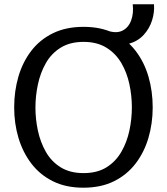

<svg xmlns="http://www.w3.org/2000/svg" viewBox="-20 -863 777 894"><path d="M368 11Q287 11 226.5 -19Q166 -49 126 -101.5Q86 -154 66 -221Q46 -288 46 -363Q46 -438 65.5 -505.5Q85 -573 125 -625.5Q165 -678 226 -708Q287 -738 369 -738Q451 -738 511.5 -708Q572 -678 612 -625.5Q652 -573 671.5 -505.5Q691 -438 691 -363Q691 -288 671 -220.5Q651 -153 611 -101Q571 -49 510.5 -19Q450 11 368 11ZM369 -57Q433 -57 476 -84Q519 -111 545 -156Q571 -201 582.5 -255Q594 -309 594 -363Q594 -417 582.5 -471Q571 -525 545 -569.5Q519 -614 475.5 -641Q432 -668 369 -668Q306 -668 262.5 -641Q219 -614 193.5 -569Q168 -524 156.5 -470Q145 -416 145 -362Q145 -308 156.5 -254.5Q168 -201 193.5 -156Q219 -111 262.5 -84Q306 -57 369 -57ZM478 -721Q521 -706 549.5 -720Q578 -734 590.5 -767.5Q603 -801 598 -843H697Q700 -806 688 -768Q676 -730 649 -700.5Q622 -671 579.5 -659Q537 -647 478 -660Z"/></svg>

Font: Rosario Light
Style: Regular
Weight: 300
Designer: Hector Gatti
Foundry: Omnibus Type
Version: Version 1.101; ttfautohint (v1.8.1.43-b0c9)